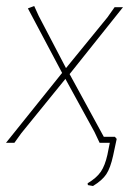

<svg xmlns="http://www.w3.org/2000/svg" viewBox="-21 -476 458 640"><path d="M211 -229 325 -20H362L368 -13L356 43Q347 84 333.5 104.5Q320 125 289 144L272 141L271 135Q301 117 315 96.5Q329 76 337 40L345 0H311L294 -36L197 -213L50 -32L27 0H-1L186 -233L72 -448L93 -456L108 -423L199 -249L337 -418L361 -452H389Z"/></svg>

Font: Alegreya Sans Thin
Style: Italic
Weight: 100
Italic angle: -7°
Designer: Juan Pablo del Peral
Foundry: Huerta Tipografica
Version: Version 2.007